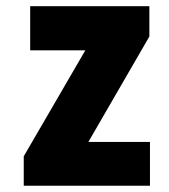

<svg xmlns="http://www.w3.org/2000/svg" viewBox="-20 -592 540 612"><path d="M55.7 0V-93.8L252 -431.6H76.2V-572.3H456.1V-475.6L261.7 -139.6H458V0Z"/></svg>

Font: GenEi Gothic M Heavy
Style: Regular
Weight: 800
Designer: o_tamon (Modified); [Source Han Sans]
Ryoko NISHIZUKA  (kana & ideographs); Paul D. Hunt (Latin, Greek & Cyrillic); Wenl
Version: Version 1.1a;Original Version 1.004